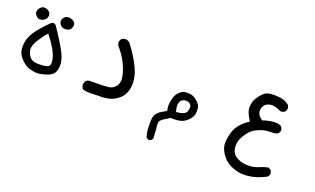

<svg xmlns="http://www.w3.org/2000/svg" viewBox="-68 -619 2136 1300"><g transform="rotate(20 1000.0 31.5)"><path d="M170.9 165Q143.6 162.1 119.6 154.8Q95.7 147.5 68.4 122.1Q41 96.7 31.7 70.8Q22.5 44.9 26.9 4.4Q31.2 -36.1 57.6 -76.7Q84 -117.2 144.5 -178.7Q170.9 -205.1 189.5 -178.7Q263.7 -68.4 287.1 -19Q310.5 30.3 308.1 66.4Q305.7 102.5 293.5 119.6Q281.2 136.7 259.8 145.5Q238.3 154.3 216.3 159.7Q194.3 165 170.9 165ZM236.3 93.8Q252 83 246.6 47.9Q241.2 12.7 216.8 -29.3Q192.4 -71.3 159.2 -112.3Q140.6 -94.7 129.4 -77.1Q118.2 -59.6 106.4 -42.5Q94.7 -25.4 87.4 -6.3Q80.1 12.7 82 33.2Q84 53.7 98.1 74.2Q112.3 94.7 132.8 100.1Q153.3 105.5 188 103.5Q222.7 101.6 236.3 93.8ZM247.1 -180.7Q232.4 -181.6 220.7 -194.3Q209 -207 209.5 -223.1Q210 -239.3 224.6 -252.9Q239.3 -266.6 261.7 -262.2Q284.2 -257.8 294.9 -245.6Q305.7 -233.4 301.3 -214.4Q296.9 -195.3 283.7 -187Q270.5 -178.7 247.1 -180.7ZM68.4 -183.6Q56.6 -184.6 43.9 -197.8Q31.2 -210.9 32.7 -227.1Q34.2 -243.2 48.3 -257.8Q62.5 -272.5 82.5 -268.6Q102.5 -264.6 113.3 -252.4Q124 -240.2 121.1 -222.7Q118.2 -205.1 104 -194.3Q89.8 -183.6 68.4 -183.6Z M616.2 167Q532.2 173.8 506.8 160.2Q495.1 144.5 497.1 122.1L506.8 102.5Q520.5 90.8 542 92.8Q626 91.8 661.6 88.9Q697.3 85.9 717.8 58.6Q738.3 31.2 729.5 -12.7Q720.7 -56.6 697.8 -102.5Q674.8 -148.4 639.6 -189.5Q624 -205.1 626 -226.6L635.7 -246.1Q651.4 -257.8 672.9 -255.9L693.4 -246.1Q752 -169.9 784.2 -102.5Q816.4 -35.2 811.5 25.4Q806.6 85.9 771.5 118.7Q736.3 151.4 697.8 160.2Q659.2 168.9 616.2 167Z M1040 330.1 1026.4 323.2Q1015.6 294.9 1013.7 262.7Q1011.7 230.5 1013.2 197.8Q1014.6 165 1031.7 147Q1048.8 128.9 1064.5 121.1Q1080.1 113.3 1094.7 103.5Q1087.9 76.2 1090.3 52.2Q1092.8 28.3 1100.1 5.9Q1107.4 -16.6 1124 -34.2Q1140.6 -51.8 1161.1 -56.2Q1181.6 -60.5 1206.5 -56.2Q1231.4 -51.8 1255.9 -29.3Q1280.3 -6.8 1283.2 14.2Q1286.1 35.2 1282.2 58.1Q1278.3 81.1 1253.4 106Q1228.5 130.9 1199.7 136.7Q1170.9 142.6 1131.8 140.6Q1115.2 153.3 1097.7 162.6Q1080.1 171.9 1070.3 184.1Q1060.5 196.3 1064 224.6Q1067.4 252.9 1070.3 310.5L1063.5 323.2Q1054.7 332 1040 330.1ZM1204.1 80.1Q1221.7 72.3 1226.6 58.1Q1231.4 43.9 1231.9 28.8Q1232.4 13.7 1217.3 2.4Q1202.1 -8.8 1179.2 -3.4Q1156.2 2 1148.4 25.9Q1140.6 49.8 1153.3 90.8Q1184.6 87.9 1204.1 80.1Z M1705.1 331.1Q1668 326.2 1634.3 310.5Q1600.6 294.9 1578.6 269.5Q1556.6 244.1 1545.4 216.3Q1534.2 188.5 1537.6 156.7Q1541 125 1550.3 93.3Q1559.6 61.5 1584.5 32.2Q1609.4 2.9 1645.5 -19.5Q1627 -46.9 1617.2 -71.8Q1607.4 -96.7 1610.4 -125Q1613.3 -153.3 1626 -174.8Q1638.7 -196.3 1659.2 -218.3Q1679.7 -240.2 1710.4 -243.7Q1741.2 -247.1 1777.8 -243.2Q1814.5 -239.3 1845.7 -216.8Q1857.4 -203.1 1855.5 -182.6L1846.7 -165Q1833 -155.3 1814.5 -156.2Q1761.7 -183.6 1726.1 -171.9Q1690.4 -160.2 1684.1 -122.1Q1677.7 -84 1720.7 -55.7Q1745.1 -64.5 1771 -69.3Q1796.9 -74.2 1819.3 -72.8Q1841.8 -71.3 1853.5 -62.5Q1866.2 -48.8 1864.3 -29.3L1855.5 -12.7Q1841.8 -1 1801.3 -1Q1760.7 -1 1729.5 11.2Q1698.2 23.4 1677.2 39.1Q1656.2 54.7 1631.8 94.7Q1607.4 134.8 1610.8 174.8Q1614.3 214.8 1637.7 233.4Q1661.1 252 1690.4 258.8Q1719.7 265.6 1751.5 263.2Q1783.2 260.7 1811.5 248Q1839.8 235.4 1871.1 229.5L1887.7 238.3Q1898.4 252 1896.5 271.5L1887.7 288.1Q1846.7 310.5 1801.8 322.8Q1756.8 335 1705.1 331.1Z"/></g></svg>

Font: JasonHandwriting1
Style: Regular
Weight: 400
Version: Version 1.48.20